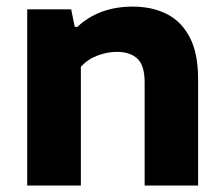

<svg xmlns="http://www.w3.org/2000/svg" viewBox="-20 -576 695 596"><path d="M64.5 0V-547H201L212 -492.5H220Q287.5 -555.5 392 -555.5Q451.5 -555.5 497.2 -532.8Q543 -510 569 -460.2Q595 -410.5 595 -329.5V0H429V-320Q429 -373.5 406.2 -394.2Q383.5 -415 343 -415Q313 -415 282.5 -403.5Q252 -392 231 -368.5V0Z"/></svg>

Font: Encode Sans SemiExpanded SemiExpanded
Style: Bold
Weight: 700
Width: 6
Designer: Multiple Designers
Foundry: Impallari Type
Version: Version 3.000; ttfautohint (v1.8.3) -l 8 -r 50 -G 200 -x 14 